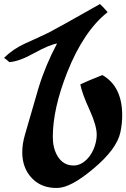

<svg xmlns="http://www.w3.org/2000/svg" viewBox="-45 -754 624 949"><path d="M550 -100Q532 -16 414 82Q304 174 239 175Q161 177 113 127Q65 77 65 -2Q65 -42 78 -87L145 -318Q179 -430 237 -539Q199 -533 121 -490Q49 -450 1 -447Q-8 -456 -25 -468Q18 -511 79 -539Q118 -556 196 -593Q241 -616 449 -734Q462 -723 487 -694Q368 -600 287 -396Q216 -216 216 -77Q216 -22 239 17Q267 64 319 64Q354 64 385 33Q411 6 423 -31Q433 -61 433 -88Q433 -133 399 -208Q360 -293 352 -337Q390 -355 461 -383Q559 -327 559 -184Q559 -142 550 -100Z"/></svg>

Font: To Be Continued
Style: Regular
Weight: 400
Version: Macromedia Fontographer 4.1.4 9/2/97